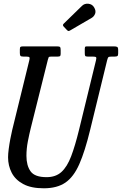

<svg xmlns="http://www.w3.org/2000/svg" viewBox="-20 -1000 657 1035"><path d="M238 -678 146 -310Q138 -278 130.2 -238.2Q122.5 -198.5 122.5 -160Q122.5 -107.5 145 -76.2Q167.5 -45 231 -45Q280.5 -45 311.2 -73Q342 -101 363.5 -157.5Q385 -214 406 -300L497.5 -675Q500.5 -687 498.2 -691Q496 -695 479.5 -695H452.5Q441.5 -695 439.2 -699Q437 -703 437 -714V-735Q437 -742.5 438.5 -746.2Q440 -750 447.5 -750H592.5Q606 -750 611.5 -747.2Q617 -744.5 617 -730V-712Q617 -701 613 -698Q609 -695 598.5 -695H584.5Q567.5 -695 564.2 -691.8Q561 -688.5 557.5 -675L466 -300Q438 -184.5 407.5 -115.2Q377 -46 332.2 -15.5Q287.5 15 216 15Q147.5 15 105 -8Q62.5 -31 43 -69Q23.5 -107 23.5 -152Q23.5 -170.5 27 -197.2Q30.5 -224 35.8 -251.8Q41 -279.5 46 -300L137.5 -673Q141 -686 139 -690.5Q137 -695 120.5 -695H105.5Q93 -695 90 -699.2Q87 -703.5 87 -715V-734Q87 -745 90.8 -747.5Q94.5 -750 105.5 -750H287.5Q300.5 -750 303.8 -746.2Q307 -742.5 307 -729V-710Q307 -701 304 -698Q301 -695 291.5 -695H257.5Q244.5 -695 242.5 -691.5Q240.5 -688 238 -678ZM487.5 -960Q498.5 -941.5 492.8 -926.2Q487 -911 474 -903.5L360 -837Q353.5 -833 349.8 -832.8Q346 -832.5 340.5 -838.5L323.5 -856.5Q315.5 -865 323.5 -872.5L421.5 -968Q435.5 -982 456.5 -979.8Q477.5 -977.5 487.5 -960Z"/></svg>

Font: Besley* Condensed
Style: Italic
Weight: 400
Width: 3
Italic angle: -13°
Designer: Owen Earl
Foundry: indestructible type*
Version: Version 3.000; ttfautohint (v1.8.3)